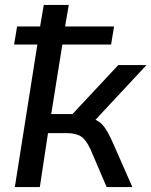

<svg xmlns="http://www.w3.org/2000/svg" viewBox="-20 -756 612 776"><path d="M40 0 131 -576H37L49 -649H142L157 -736H258L243 -649H441L429 -576H232L187 -295H273L458 -493H572L366 -272Q388 -262 403.5 -240Q419 -218 437 -177L515 0H411L346 -152Q328 -191 307.5 -204.5Q287 -218 248 -218H174L141 0Z"/></svg>

Font: Mulish SemiBold
Style: Italic
Weight: 600
Italic angle: -9°
Designer: Vernon Adams
Foundry: Vernon Adams
Version: Version 3.603; ttfautohint (v1.8.3)